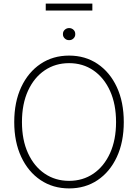

<svg xmlns="http://www.w3.org/2000/svg" viewBox="-20 -1050 776 1080"><path d="M368.7 9.8Q277.8 9.8 208.3 -36.9Q138.7 -83.5 99.4 -167.5Q60.1 -251.5 60.1 -363.3Q60.1 -476.1 99.4 -560.1Q138.7 -644 208.3 -690.7Q277.8 -737.3 368.7 -737.3Q459.5 -737.3 528.8 -690.7Q598.1 -644 637.2 -560.1Q676.3 -476.1 676.3 -363.3Q676.3 -251 637.2 -167Q598.1 -83 528.8 -36.6Q459.5 9.8 368.7 9.8ZM368.7 -32.7Q445.8 -32.7 505.4 -73.2Q564.9 -113.8 598.9 -188.2Q632.8 -262.7 632.8 -363.3Q632.8 -464.4 598.9 -538.8Q564.9 -613.3 505.4 -654.1Q445.8 -694.8 368.7 -694.8Q291.5 -694.8 231.7 -654.5Q171.9 -614.3 137.7 -539.8Q103.5 -465.3 103.5 -363.3Q103.5 -262.7 137.5 -188.5Q171.4 -114.3 231.2 -73.5Q291 -32.7 368.7 -32.7ZM368.7 -824.2Q354.5 -823.7 344 -834Q333.5 -844.2 334 -857.9Q333.5 -872.6 344 -882.3Q354.5 -892.1 368.7 -892.1Q383.3 -892.1 393.6 -882.3Q403.8 -872.6 403.3 -857.9Q403.8 -844.2 393.6 -834Q383.3 -823.7 368.7 -824.2ZM499.5 -1029.8V-990.7H237.3V-1029.8Z"/></svg>

Font: Inter Tight ExtraLight
Style: Regular
Weight: 250
Designer: Rasmus Andersson
Foundry: rsms
Version: Version 3.004